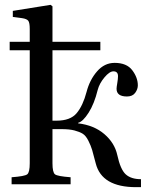

<svg xmlns="http://www.w3.org/2000/svg" viewBox="-20 -762 630 794"><path d="M20 -554V-589H103V-642Q103 -668 97 -676Q91 -684 71 -687L33 -692V-717L189 -742L197 -736V-589H395V-554H197V-263H214Q271 -263 297 -294Q323 -325 338 -382Q351 -432 381.5 -467Q412 -502 454 -502Q504 -502 527 -471.5Q550 -441 550 -409Q550 -393 539 -378Q528 -363 505 -363Q462 -363 462 -395Q462 -401 465 -418.5Q468 -436 468 -447Q468 -467 449 -467Q433 -467 412 -442Q391 -417 384 -390Q370 -333 346.5 -296Q323 -259 303 -254V-252Q369 -244 411.5 -207.5Q454 -171 465 -121Q478 -61 500 -41Q522 -21 563 -21V12H543Q401 12 376 -86Q366 -125 361 -142Q356 -159 345.5 -180Q335 -201 322 -209Q309 -217 288 -222.5Q267 -228 235 -228H197V-87Q197 -49 207.5 -41Q218 -33 272 -29V0H28V-29Q82 -33 92.5 -41Q103 -49 103 -87V-554Z"/></svg>

Font: Heuristica
Style: Regular
Weight: 400
Version: Version 1.0.1 ; ttfautohint (v1.4.1)